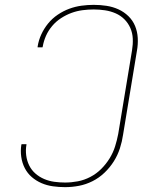

<svg xmlns="http://www.w3.org/2000/svg" viewBox="-20 -763 640 791"><path d="M248 8Q223 8 198 4.5Q173 1 151 -8.5Q129 -18 111 -33.5Q93 -49 82 -70.5Q71 -92 67.5 -117Q64 -142 68 -167Q68 -167 68.5 -167.5Q69 -168 69 -169H89Q89 -169 89 -168.5Q89 -168 89 -167Q85 -145 88 -122.5Q91 -100 100.5 -81Q110 -62 126 -48Q142 -34 162 -25.5Q182 -17 204 -14Q226 -11 248 -11Q274 -11 300.5 -16Q327 -21 352 -34Q377 -47 397 -67Q417 -87 431.5 -110.5Q446 -134 454 -159.5Q462 -185 467 -211L524 -556Q528 -580 527 -603.5Q526 -627 517 -647.5Q508 -668 492.5 -683.5Q477 -699 456.5 -708Q436 -717 413 -720.5Q390 -724 366 -724Q343 -724 320 -721Q297 -718 275 -710Q253 -702 232 -688.5Q211 -675 195 -656Q179 -637 169.5 -615.5Q160 -594 156 -571Q156 -570 155.5 -569Q155 -568 155 -568H135Q135 -568 135 -569Q135 -570 135 -571Q139 -597 150 -621Q161 -645 178 -666Q195 -687 218 -702.5Q241 -718 265.5 -727Q290 -736 315.5 -739.5Q341 -743 366 -743Q393 -743 419 -739Q445 -735 468 -724.5Q491 -714 509 -696.5Q527 -679 536.5 -656Q546 -633 547.5 -606.5Q549 -580 544 -553L487 -208Q483 -180 474 -152Q465 -124 449 -98.5Q433 -73 410.5 -51.5Q388 -30 361 -16.5Q334 -3 305.5 2.5Q277 8 248 8Z"/></svg>

Font: Iosevka Curly ThExObl
Style: Regular
Weight: 100
Width: 7
Italic angle: -9°
Monospace: yes
Designer: Belleve Invis
Foundry: Belleve Invis
Version: Version 11.1.0; ttfautohint (v1.8.3)